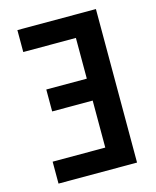

<svg xmlns="http://www.w3.org/2000/svg" viewBox="-111 -812 722 888"><g transform="rotate(-15 250.0 -367.5)"><path d="M58 0V-105H310V-330H116V-435H310V-630H58V-735H434V0Z"/></g></svg>

Font: Iosevka Term Curly Extrabold
Style: Regular
Weight: 800
Designer: Belleve Invis
Foundry: Belleve Invis
Version: Version 32.3.0